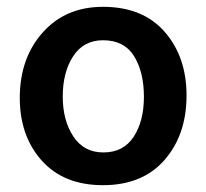

<svg xmlns="http://www.w3.org/2000/svg" viewBox="-20 -535 605 563"><path d="M527 -255Q527 -140 462.5 -66Q398 8 282 8Q167 8 102.5 -64Q38 -136 38 -248Q38 -364 105 -439.5Q172 -515 282 -515Q399 -515 463 -441.5Q527 -368 527 -255ZM164 -252Q164 -182 195 -135Q226 -88 283 -88Q342 -88 372 -134Q402 -180 402 -251Q402 -324 373 -370.5Q344 -417 282 -417Q225 -417 194.5 -370Q164 -323 164 -252Z"/></svg>

Font: Hind Siliguri SemiBold
Style: Regular
Weight: 600
Designer: Jyotish Sonowal
Foundry: Indian Type Foundry
Version: Version 1.001;PS 1.0;hotconv 1.0.86;makeotf.lib2.5.63406; tt